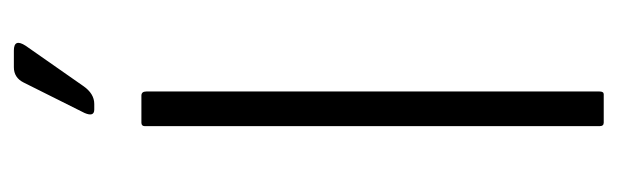

<svg xmlns="http://www.w3.org/2000/svg" viewBox="-327 -564 891 277"><g transform="rotate(-90 118.5 -425.5)"><path d="M75 -6V-662Q75 -667 80 -667H119Q125 -667 125 -660V-6Q125 0 121 0H80Q75 0 75 -6ZM94 -749 138 -837Q145 -851 160 -851H184Q202 -851 191 -834L133 -751Q122 -735 107 -735H99Q88 -735 94 -749Z"/></g></svg>

Font: Vivano Light
Style: Regular
Weight: 300
Designer: Joe Prince, Josias Burgherr
Version: Version 2.064;September 19, 2022;FontCreator 14.0.0.2877 64-